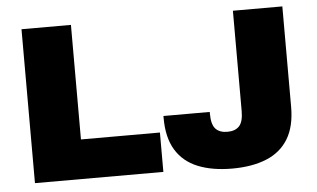

<svg xmlns="http://www.w3.org/2000/svg" viewBox="-50 -766 1413 855"><g transform="rotate(-5 657.0 -338.0)"><path d="M74 0V-688H295V-176H648V0ZM955 12Q866 12 802 -14Q738 -40 704 -95.5Q670 -151 670 -239V-248H877V-240Q877 -192 895 -172.5Q913 -153 948 -153Q983 -153 1001 -172.5Q1019 -192 1019 -240V-688H1240V-239Q1240 -151 1206 -95.5Q1172 -40 1108 -14Q1044 12 955 12Z"/></g></svg>

Font: Archivo SemiBold Black
Style: Regular
Weight: 900
Version: Version 2.001